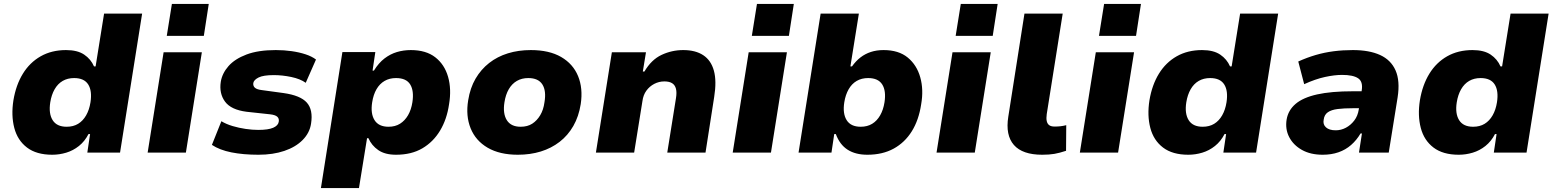

<svg xmlns="http://www.w3.org/2000/svg" viewBox="-20 -774 7876 974"><path d="M245 11Q165 11 117 -25.5Q69 -62 52.5 -125Q36 -188 48 -265Q61 -343 96 -400Q131 -457 186.5 -488.5Q242 -520 315 -520Q373 -520 407 -497Q441 -474 457 -437H465L508 -705H701L589 0H423L437 -94H429Q410 -57 380.5 -33.5Q351 -10 316 0.5Q281 11 245 11ZM318 -131Q352 -131 376.5 -146Q401 -161 417 -189Q433 -217 439 -255Q448 -313 427.5 -345.5Q407 -378 356 -378Q323 -378 298 -363.5Q273 -349 257 -321Q241 -293 235 -255Q226 -198 247 -164.5Q268 -131 318 -131Z M826 -592 852 -754H1039L1014 -592ZM729 0 810 -509H1004L923 0Z M1291 11Q1214 11 1154 -1Q1094 -13 1055 -39L1103 -159Q1128 -144 1160 -134.5Q1192 -125 1226 -120Q1260 -115 1290 -115Q1341 -115 1366 -126Q1391 -137 1394 -156Q1397 -172 1387 -181.5Q1377 -191 1351 -194L1231 -207Q1152 -217 1121.5 -258.5Q1091 -300 1100 -359Q1107 -402 1139 -438.5Q1171 -475 1230.5 -497.5Q1290 -520 1379 -520Q1421 -520 1459.5 -514.5Q1498 -509 1530 -498.5Q1562 -488 1583 -472L1531 -354Q1503 -374 1457.5 -383.5Q1412 -393 1369 -393Q1316 -393 1292 -381Q1268 -369 1265 -353Q1263 -338 1273 -329Q1283 -320 1308 -317L1418 -302Q1504 -290 1536.5 -253.5Q1569 -217 1558 -147Q1551 -100 1515.5 -64Q1480 -28 1422.5 -8.5Q1365 11 1291 11Z M1608 180 1717 -510H1884L1870 -416H1877Q1901 -455 1930.5 -477.5Q1960 -500 1993.5 -510Q2027 -520 2064 -520Q2141 -520 2188 -483.5Q2235 -447 2253 -384.5Q2271 -322 2258 -245Q2247 -169 2212.5 -111.5Q2178 -54 2122.5 -21.5Q2067 11 1989 11Q1933 11 1899 -12.5Q1865 -36 1849 -73H1842L1801 180ZM1951 -131Q1985 -131 2009.5 -146.5Q2034 -162 2050 -189.5Q2066 -217 2072 -255Q2081 -313 2061 -345.5Q2041 -378 1989 -378Q1956 -378 1931 -363.5Q1906 -349 1890 -321.5Q1874 -294 1868 -255Q1859 -198 1880 -164.5Q1901 -131 1951 -131Z M2607 11Q2515 11 2454 -24.5Q2393 -60 2367.5 -123Q2342 -186 2355 -265Q2365 -328 2392.5 -375Q2420 -422 2461.5 -454.5Q2503 -487 2556.5 -503.5Q2610 -520 2673 -520Q2766 -520 2826.5 -485Q2887 -450 2912.5 -388Q2938 -326 2926 -246Q2916 -183 2888.5 -135Q2861 -87 2819 -54.5Q2777 -22 2723.5 -5.5Q2670 11 2607 11ZM2621 -131Q2656 -131 2680 -146.5Q2704 -162 2720.5 -189.5Q2737 -217 2742 -255Q2752 -313 2731.5 -345.5Q2711 -378 2660 -378Q2627 -378 2602 -363.5Q2577 -349 2561 -321.5Q2545 -294 2539 -255Q2530 -198 2551 -164.5Q2572 -131 2621 -131Z M3003 0 3084 -509H3257L3241 -411H3249Q3284 -471 3336 -495.5Q3388 -520 3446 -520Q3508 -520 3547.5 -494Q3587 -468 3601.5 -415.5Q3616 -363 3603 -282L3559 0H3365L3409 -275Q3414 -305 3409 -324Q3404 -343 3389.5 -352Q3375 -361 3350 -361Q3323 -361 3299 -348.5Q3275 -336 3259 -314Q3243 -292 3239 -261L3197 0Z M3794 -592 3820 -754H4007L3982 -592ZM3697 0 3778 -509H3972L3891 0Z M4380 11Q4320 11 4280 -14.5Q4240 -40 4220 -94H4212L4198 0H4031L4143 -705H4337L4294 -437H4302Q4322 -465 4345.5 -483Q4369 -501 4398 -510.5Q4427 -520 4462 -520Q4539 -520 4585 -482Q4631 -444 4648.5 -381.5Q4666 -319 4653 -245Q4641 -165 4605.5 -108Q4570 -51 4513.5 -20Q4457 11 4380 11ZM4346 -131Q4380 -131 4404.5 -146Q4429 -161 4445 -189Q4461 -217 4467 -255Q4476 -313 4455.5 -345.5Q4435 -378 4384 -378Q4351 -378 4326 -363.5Q4301 -349 4285 -321Q4269 -293 4263 -255Q4254 -198 4275 -164.5Q4296 -131 4346 -131Z M4828 -592 4854 -754H5041L5016 -592ZM4731 0 4812 -509H5006L4925 0Z M5267 11Q5167 11 5123.5 -38.5Q5080 -88 5095 -182L5177 -705H5371L5290 -195Q5287 -174 5290 -160Q5293 -146 5302.5 -139Q5312 -132 5330 -132Q5346 -132 5359.5 -133.5Q5373 -135 5389 -139L5388 -9Q5355 2 5329 6.5Q5303 11 5267 11Z M5555 -592 5581 -754H5768L5743 -592ZM5458 0 5539 -509H5733L5652 0Z M6008 11Q5928 11 5880 -25.5Q5832 -62 5815.5 -125Q5799 -188 5811 -265Q5824 -343 5859 -400Q5894 -457 5949.5 -488.5Q6005 -520 6078 -520Q6136 -520 6170 -497Q6204 -474 6220 -437H6228L6271 -705H6464L6352 0H6186L6200 -94H6192Q6173 -57 6143.5 -33.5Q6114 -10 6079 0.5Q6044 11 6008 11ZM6081 -131Q6115 -131 6139.5 -146Q6164 -161 6180 -189Q6196 -217 6202 -255Q6211 -313 6190.5 -345.5Q6170 -378 6119 -378Q6086 -378 6061 -363.5Q6036 -349 6020 -321Q6004 -293 5998 -255Q5989 -198 6010 -164.5Q6031 -131 6081 -131Z M6690 11Q6628 11 6584.5 -13.5Q6541 -38 6520 -78.5Q6499 -119 6507 -168Q6515 -215 6552.5 -247Q6590 -279 6661.5 -295Q6733 -311 6843 -311H6911L6898 -225H6843Q6798 -225 6766 -221Q6734 -217 6716 -204.5Q6698 -192 6695 -167Q6690 -143 6706.5 -128Q6723 -113 6756 -113Q6783 -113 6807.5 -126Q6832 -139 6850 -162.5Q6868 -186 6873 -219L6888 -316Q6895 -360 6869.5 -377Q6844 -394 6788 -394Q6750 -394 6701.5 -383.5Q6653 -373 6596 -347L6566 -462Q6610 -482 6654.5 -495Q6699 -508 6745.5 -514Q6792 -520 6843 -520Q6926 -520 6981 -495Q7036 -470 7059.5 -417Q7083 -364 7070 -280L7025 0H6874L6889 -97H6882Q6862 -63 6834 -38.5Q6806 -14 6770 -1.5Q6734 11 6690 11Z M7380 11Q7300 11 7252 -25.5Q7204 -62 7187.5 -125Q7171 -188 7183 -265Q7196 -343 7231 -400Q7266 -457 7321.5 -488.5Q7377 -520 7450 -520Q7508 -520 7542 -497Q7576 -474 7592 -437H7600L7643 -705H7836L7724 0H7558L7572 -94H7564Q7545 -57 7515.5 -33.5Q7486 -10 7451 0.5Q7416 11 7380 11ZM7453 -131Q7487 -131 7511.5 -146Q7536 -161 7552 -189Q7568 -217 7574 -255Q7583 -313 7562.5 -345.5Q7542 -378 7491 -378Q7458 -378 7433 -363.5Q7408 -349 7392 -321Q7376 -293 7370 -255Q7361 -198 7382 -164.5Q7403 -131 7453 -131Z"/></svg>

Font: Nunito Sans 6pt Black
Style: Italic
Weight: 900
Italic angle: -9°
Version: Version 3.101;gftools[0.9.27]